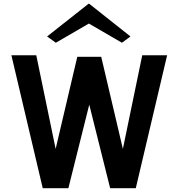

<svg xmlns="http://www.w3.org/2000/svg" viewBox="-20 -991 940 1011"><path d="M205 0 40 -700H171L273 -207L387 -692H513L627 -207L729 -700H860L695 0H560L450 -440L340 0ZM274 -766 228 -799 446 -971H450L667 -799L622 -766L448 -867Z"/></svg>

Font: Panamera
Style: Bold
Weight: 700
Designer: Bastien Sozeau
Foundry: NBR — Bastien Sozeau
Version: Version 3.002; ttfautohint (v1.8.4.7-5d5b);gftools[0.9.33]